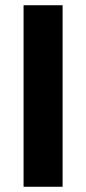

<svg xmlns="http://www.w3.org/2000/svg" viewBox="-20 -713 329 733"><path d="M70 0V-693H219V0Z"/></svg>

Font: Ubuntu Sans ExtraBold
Style: Regular
Weight: 800
Designer: Dalton Maag Ltd
Foundry: Dalton Maag Ltd
Version: Version 1.006; ttfautohint (v1.8.4.7-5d5b)